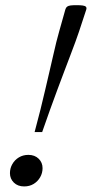

<svg xmlns="http://www.w3.org/2000/svg" viewBox="-20 -696 346 724"><path d="M305 -659 278 -577Q272.5 -560 264.2 -537.8Q256 -515.5 245.5 -488Q235 -460.5 222.8 -428.2Q210.5 -396 197 -359.5Q183.5 -323 168.8 -282.5Q154 -242 139 -198H110.5Q122.5 -242 132.5 -282.5Q142.5 -323 151 -359.5Q159.5 -396 167 -428.2Q174.5 -460.5 180.8 -488Q187 -515.5 192.5 -537.8Q198 -560 203 -577L226.5 -660.5Q228.5 -667.5 233.2 -671Q238 -674.5 246.5 -675.5Q255 -676.5 269 -676.5Q283.5 -676.5 292.2 -675.2Q301 -674 304.2 -670.2Q307.5 -666.5 305 -659ZM87 -112Q111 -112 125.8 -97.5Q140.5 -83 140.5 -62Q140.5 -43.5 131.5 -27.8Q122.5 -12 107 -2.5Q91.5 7 71 7Q47 7 32.2 -7.5Q17.5 -22 17.5 -43Q17.5 -61.5 26.5 -77.2Q35.5 -93 51.2 -102.5Q67 -112 87 -112Z"/></svg>

Font: Newsreader 16pt
Style: Italic
Weight: 400
Italic angle: -17°
Designer: Hugues Gentile
Foundry: Production Type
Version: Version 1.003